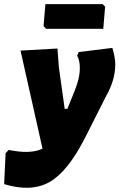

<svg xmlns="http://www.w3.org/2000/svg" viewBox="-68 -710 576 926"><path d="M427 -690 439 -678 430 -571H154L142 -584L151 -690ZM209 -476 216 -385 244 -185H257L292 -272Q317 -332 317 -382Q317 -419 304 -442L312 -459L474 -479Q488 -430 488 -401Q488 -324 444 -247L344 -49Q260 117 171.5 167.5Q83 218 -48 178L-41 29L-26 13Q79 35 137 7L31 -466Z"/></svg>

Font: Alegreya Sans SC Black
Style: Italic
Weight: 900
Italic angle: -7°
Designer: Juan Pablo del Peral
Foundry: Huerta Tipografica
Version: Version 2.007